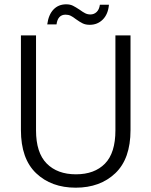

<svg xmlns="http://www.w3.org/2000/svg" viewBox="-20 -863 701 890"><path d="M147 -699V-259Q147 -155 196.5 -105Q246 -55 332 -55Q418 -55 466.5 -104.5Q515 -154 515 -259V-699H585V-260Q585 -127 514.5 -60Q444 7 331 7Q218 7 147.5 -60Q77 -127 77 -260V-699ZM199 -750Q205 -795 228 -819Q251 -843 287 -843Q305 -843 318 -836.5Q331 -830 349 -818Q364 -807 375 -801.5Q386 -796 399 -796Q416 -796 428 -807.5Q440 -819 443 -841H485Q481 -797 456.5 -772.5Q432 -748 396 -748Q377 -748 363.5 -754.5Q350 -761 332 -774Q318 -785 307.5 -790Q297 -795 284 -795Q248 -795 242 -750Z"/></svg>

Font: A Bank Premium Light
Style: Regular
Weight: 300
Designer: Ninad Kale (Devanagari), Jonny Pinhorn (Latin), Htun Naung (Myanmar)
Foundry: Indian Type Foundry
Version: 4.004